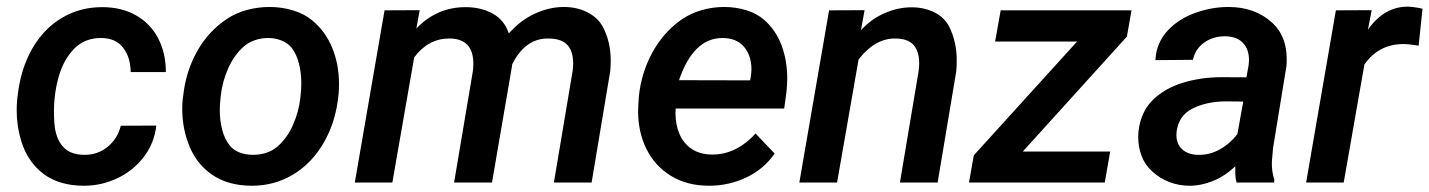

<svg xmlns="http://www.w3.org/2000/svg" viewBox="-20 -560 4384 589"><path d="M350.6 -174.3 459.5 -174.8Q453.6 -121.1 421.4 -78.9Q389.2 -36.6 340.3 -13.4Q291.5 9.8 237.8 9.8Q162.1 9.8 113.8 -26.4Q65.4 -62.5 45.4 -126.5Q31.2 -171.9 31.2 -220.7Q31.2 -237.8 32.7 -254.4L34.2 -267.1Q43.5 -348.6 78.4 -409.9Q113.3 -471.2 168.9 -504.6Q224.6 -538.1 293.5 -538.1Q353 -538.1 397.2 -512.9Q441.4 -487.8 465.1 -442.6Q488.8 -397.5 488.8 -338.9H380.9Q380.4 -384.8 357.4 -414.1Q334.5 -443.4 289.6 -443.4Q239.7 -443.4 207.5 -410.4Q175.3 -377.4 160.4 -325.9Q145.5 -274.4 145.5 -216.8Q145.5 -197.8 147 -180.2Q150.4 -136.7 172.6 -110.8Q194.8 -85 239.7 -85Q280.3 -85 310.5 -109.9Q340.8 -134.8 350.6 -174.3Z M542 -266.1Q549.8 -340.3 584.7 -402.6Q619.6 -464.8 676.8 -502.4Q704.1 -520.5 737.8 -529.5Q771.5 -538.6 806.6 -538.6Q844.2 -538.6 878.4 -528.3Q912.6 -518.1 936.5 -498.5Q977.5 -465.3 998.8 -414.1Q1020 -362.8 1020 -302.2Q1020 -286.1 1018.6 -270Q1010.7 -188.5 974.6 -124.8Q938.5 -61 880.9 -25.6Q823.2 9.8 752.9 9.8Q677.2 9.8 627 -26.6Q576.7 -63 555.2 -127Q539.1 -173.8 539.1 -225.6Q539.1 -240.7 540.5 -255.9ZM656.2 -255.4Q654.3 -241.2 654.3 -221.7Q654.3 -189.9 661.6 -161.9Q668.9 -133.8 684.6 -113.8Q695.8 -99.6 714.8 -92.3Q733.9 -85 756.3 -85Q777.3 -85 796.9 -91.3Q816.4 -97.7 831.1 -110.4Q860.4 -135.7 878.4 -176Q896.5 -216.3 901.4 -259.8L902.3 -270Q904.3 -285.2 904.3 -304.7Q904.3 -336.4 897.2 -364.7Q890.1 -393.1 874.5 -413.6Q863.3 -427.7 844 -435.5Q824.7 -443.4 802.2 -443.4Q781.7 -443.4 762.2 -436.8Q742.7 -430.2 728 -417.5Q698.2 -391.1 680.2 -350.6Q662.1 -310.1 657.2 -266.1Z M1250.5 -383.8 1183.6 0H1068.4L1159.7 -528.3L1267.6 -528.8L1257.3 -472.7Q1320.3 -538.1 1408.2 -538.1Q1455.6 -538.1 1491.5 -518.3Q1527.3 -498.5 1541 -457.5Q1576.7 -498 1621.1 -518.3Q1665.5 -538.6 1709.5 -538.6Q1749.5 -538.6 1781.2 -522.7Q1813 -506.8 1828.6 -479Q1853.5 -433.1 1853.5 -373.5Q1853.5 -358.4 1852.1 -342.3L1794.9 0H1679.2L1736.8 -343.3Q1738.3 -355 1738.3 -365.7Q1738.3 -402.8 1720.2 -422.4Q1702.1 -441.9 1660.6 -441.9Q1590.8 -441.9 1551.3 -362.8L1549.8 -352.1L1489.3 0H1373L1430.7 -342.3Q1432.1 -354 1432.1 -364.3Q1432.1 -441.9 1357.9 -441.9Q1293.9 -441.9 1250.5 -383.8Z M2356.4 -88.9Q2323.2 -41 2269.5 -15.6Q2215.8 9.8 2155.3 9.8Q2087.9 9.8 2038.6 -20.3Q1989.3 -50.3 1963.4 -102.3Q1937.5 -154.3 1937.5 -218.8Q1937.5 -226.6 1938.5 -244.1L1939.9 -264.6Q1947.3 -336.9 1981.7 -399.7Q2016.1 -462.4 2072.3 -501Q2099.6 -519.5 2133.1 -529.1Q2166.5 -538.6 2201.2 -538.6Q2237.3 -538.6 2269.5 -528.6Q2301.8 -518.6 2323.7 -499.5Q2359.4 -468.8 2377.2 -421.9Q2395 -375 2395 -318.8Q2395 -300.8 2392.6 -277.3L2385.7 -227.1H2052.7Q2052.2 -222.2 2052.2 -212.4Q2052.2 -177.2 2064.7 -148.4Q2077.1 -119.6 2102.5 -102.8Q2127.9 -85.9 2165.5 -85.9Q2238.8 -85.9 2297.9 -150.4ZM2063 -314 2281.2 -313.5 2283.2 -323.7Q2285.2 -339.4 2285.2 -347.2Q2285.2 -389.2 2262.5 -416.3Q2239.7 -443.4 2196.3 -443.4Q2106.9 -443.4 2063 -314Z M2613.8 -377.4 2547.9 0H2432.1L2523.4 -528.3L2632.3 -528.8L2621.1 -467.3Q2652.8 -502 2694.1 -519.8Q2735.4 -537.6 2776.4 -537.6Q2815.4 -537.6 2846.7 -522Q2877.9 -506.3 2892.1 -477.5Q2915 -431.6 2915 -373.5Q2915 -357.9 2913.6 -341.8L2856.4 0H2740.7L2798.3 -343.3Q2799.8 -356 2799.8 -366.2Q2799.8 -402.3 2782.5 -422.1Q2765.1 -441.9 2725.1 -441.9Q2663.6 -441.9 2613.8 -377.4Z M3032.7 -432.6 3049.8 -528.3H3451.2L3437 -447.8L3117.7 -95.2H3385.7L3369.1 0H2952.6L2967.3 -83.5L3284.2 -432.6Z M3773.4 0Q3770.5 -10.3 3769.5 -24.9V-49.8Q3737.3 -19.5 3701.2 -4.9Q3665 9.8 3628.9 9.8Q3596.7 9.8 3567.4 -1.5Q3538.1 -12.7 3515.1 -33.7Q3493.2 -53.2 3482.4 -80.8Q3471.7 -108.4 3471.7 -139.2Q3471.7 -171.4 3482.9 -201.2Q3494.1 -231 3514.6 -251.5Q3551.8 -288.6 3607.9 -305.9Q3664.1 -323.2 3727.5 -323.2L3803.7 -322.8L3810.1 -358.4Q3811.5 -368.2 3811.5 -376.5Q3811.5 -408.7 3793.2 -428.2Q3774.9 -447.8 3739.7 -448.7Q3702.6 -449.2 3674.8 -429.9Q3647 -410.6 3639.6 -376.5L3524.4 -375.5Q3527.3 -428.7 3562 -466.1Q3596.7 -503.4 3650.9 -522Q3699.7 -538.6 3748.5 -538.6Q3830.6 -538.6 3883.8 -489.3Q3927.2 -448.7 3927.2 -378.9Q3927.2 -364.3 3926.3 -356.4L3885.3 -105.5L3881.8 -65.4Q3880.4 -36.1 3889.2 -8.8L3888.7 0ZM3775.9 -148.4 3793.9 -248.5 3738.8 -249Q3682.1 -248.5 3639.2 -227.5Q3596.2 -206.5 3589.4 -156.2Q3588.9 -152.8 3588.9 -146Q3588.9 -118.2 3606.9 -101.8Q3625 -85.4 3654.8 -85Q3689.9 -84 3721.4 -101.3Q3752.9 -118.7 3775.9 -148.4Z M4165.5 -361.8 4102.1 0H3986.8L4078.1 -528.3L4188 -528.8L4176.3 -468.8Q4226.1 -539.6 4298.3 -539.6Q4315.4 -539.6 4343.8 -533.2L4332 -419.9Q4303.2 -424.8 4285.2 -424.8Q4209 -424.8 4165.5 -361.8Z"/></svg>

Font: Mardoto Medium
Style: Italic
Weight: 500
Italic angle: -12°
Designer: Christian Robertson, Vahan Hovhannisyan
Foundry: Google
Version: Version 1.000